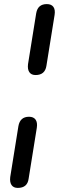

<svg xmlns="http://www.w3.org/2000/svg" viewBox="-20 -732 310 939"><path d="M154 -365Q133 -365 123.5 -379Q114 -393 117 -418L157 -667Q161 -690 174 -701Q187 -712 209 -712Q231 -712 241 -698.5Q251 -685 247 -659L207 -410Q200 -365 154 -365ZM67 187Q46 187 36.5 173Q27 159 30 134L70 -115Q74 -138 87 -149.5Q100 -161 122 -161Q144 -161 154 -147Q164 -133 160 -107L120 142Q114 187 67 187Z"/></svg>

Font: Nunito Medium
Style: Italic
Weight: 500
Designer: Vernon Adams
Foundry: Vernon Adams
Version: Version 3.601